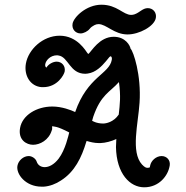

<svg xmlns="http://www.w3.org/2000/svg" viewBox="-20 -790 796 821"><path d="M290.3 -688.8C286.3 -666.1 302 -647 324.7 -647C337.4 -647 355.4 -656.1 363.7 -667C368.4 -673.4 376.7 -678.8 383.7 -682.5C389.6 -685.6 395.5 -686.9 401.3 -686.9C434.8 -686.9 467.9 -642.7 525.5 -642.7C574.4 -642.7 640 -676.9 646.4 -713.4C650.4 -736.1 634.7 -755.2 612 -755.2C590.2 -755.2 577.6 -736.6 555.5 -728.8C550.4 -727.1 545.6 -726.3 541 -726.3C506.5 -726.3 480.9 -769.8 413.6 -769.8C349 -769.8 295.2 -716.7 290.3 -688.8ZM90.7 -518.2C81.7 -467.3 109.5 -420.6 158.4 -417.3H164.7C225.4 -417.3 254 -470.1 256.6 -484.5C260.6 -507.3 244.9 -526.4 222.1 -526.4C206.7 -526.4 186.6 -515.5 178.6 -500.9C173.9 -503.5 172.3 -509.1 173.5 -515.7C176.3 -531.7 195 -553.6 224.2 -553.6C226 -553.6 228.6 -552.7 230.4 -552.7C273 -546.5 278 -474.5 344.8 -474.5C347.5 -474.5 351.3 -475.5 355 -475.5C389.2 -480 415 -506.8 432.3 -527.3L447.3 -545.5C449.9 -548.6 452.2 -549.3 453.3 -549.3C454.8 -549.3 460.1 -545.6 458.1 -534.5C447.2 -472.4 354.5 -463.7 301.4 -310.9C284.1 -319.2 244.5 -334.5 203.8 -334.5C137 -334.5 75.5 -297.8 65.8 -242.7C56.7 -191.2 94 -170.9 121.3 -170.9C150.7 -170.9 188.3 -190.5 201.1 -231.8C201.4 -233.6 202.7 -235.5 203 -237.3C203.6 -240.9 202.8 -246.4 202.5 -250C210.3 -248.7 221.9 -251.9 276 -223.6C272.9 -211.9 259.6 -149.6 230.9 -111.8C211.3 -86.1 189.2 -75.3 171.1 -75.3C154.7 -75.3 141.6 -84.2 136.8 -99.1C132.7 -111.8 117.3 -122.7 102.8 -122.7C80.1 -122.7 58.5 -103.6 54.5 -80.9C48.3 -45.7 89.1 8.2 157.9 8.2H167C192.7 6.4 219.1 -3.6 240.7 -18.2C299.5 -55.5 328.6 -116 349 -183.6C349.1 -184.5 350.4 -186.4 350.5 -187.3C366.1 -182.7 383.5 -178.2 403.5 -178.2H408.9C431.8 -179.1 455.7 -185.5 477.4 -195.5C477.2 -183.6 476.1 -172.7 475.9 -160.9C478.1 -46.4 536.1 10.9 596.5 10.9C661.1 10.9 698.1 -39.3 705.1 -79.1L705.9 -83.6C708.8 -105.5 692.8 -122.7 671 -122.7C648.2 -122.7 625.8 -103.6 621.8 -80.9L620.8 -75.5C620.6 -74.5 619.6 -73.6 618.7 -73.6C617.8 -73.6 616.7 -72.7 614.9 -72.7C613.3 -72.7 611.7 -72.5 609.9 -72.5C605 -72.5 598.9 -74.2 587.3 -86.4C538.1 -140.2 571.1 -261.7 576.7 -350.9C584.8 -469.2 550.1 -571.6 538.3 -581.8C536.3 -594.5 517.2 -632.7 466.3 -632.7C405.3 -632.7 371.9 -571 357.9 -559.1C357.2 -560 355.5 -560.9 354 -562.7C347.6 -570.5 311.5 -637.3 235.3 -637.3C162.8 -637.3 101.3 -578.3 90.7 -518.2ZM420.9 -261.8C391.8 -261.8 374.1 -273.6 373.9 -273.6C375.8 -279.1 376.9 -285.5 378.8 -290.9C411.3 -385.6 449.6 -395.3 488.6 -439.1C497.1 -377.4 492.7 -345.6 487.7 -300C465.5 -267.3 432.9 -261.8 420.9 -261.8Z"/></svg>

Font: TudorRose
Style: Oblique
Weight: 500
Italic angle: 10°
Version: Version 001.000